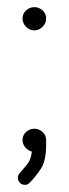

<svg xmlns="http://www.w3.org/2000/svg" viewBox="-20 -420 194 537"><path d="M76 -335Q63 -335 53 -345Q43 -355 43 -368Q43 -382 53 -391Q63 -400 76 -400Q89 -400 99 -391Q109 -382 109 -368Q109 -355 99 -345Q89 -335 76 -335ZM64 90Q58 97 50 97Q41 97 35.5 91Q30 85 30 77Q30 69 36 63Q48 50 57.5 37.5Q67 25 69 4Q58 1 50.5 -8Q43 -17 43 -28Q43 -42 53 -51Q63 -60 76 -60Q89 -60 99 -51Q109 -42 109 -28V-14Q109 30 94 52.5Q79 75 64 90Z"/></svg>

Font: Libertine Sup Light
Style: Regular
Weight: 300
Designer: Bastien Sozeau
Foundry: NBR — Bastien Sozeau
Version: Version 2.003; ttfautohint (v1.8.4.7-5d5b);gftools[0.9.33]